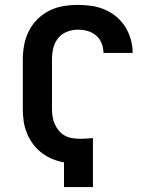

<svg xmlns="http://www.w3.org/2000/svg" viewBox="-20 -763 640 783"><path d="M241 0V-101Q216 -105 192.5 -115Q169 -125 149 -140.5Q129 -156 114 -176.5Q99 -197 89.5 -220.5Q80 -244 76.5 -269Q73 -294 73 -319V-520Q73 -550 78.5 -579.5Q84 -609 97.5 -636Q111 -663 132.5 -684.5Q154 -706 181 -719.5Q208 -733 238 -738Q268 -743 298 -743Q326 -743 353.5 -739Q381 -735 407 -724Q433 -713 454.5 -695Q476 -677 491 -653Q506 -629 513.5 -602Q521 -575 521 -547H402Q402 -567 394.5 -586Q387 -605 372 -618Q357 -631 337.5 -636.5Q318 -642 298 -642Q275 -642 253 -633.5Q231 -625 216.5 -606.5Q202 -588 197 -565.5Q192 -543 192 -520V-319Q192 -303 194.5 -287Q197 -271 203.5 -256.5Q210 -242 220.5 -229.5Q231 -217 245 -209.5Q259 -202 275.5 -199.5Q292 -197 308 -197Q321 -197 333.5 -198Q346 -199 359 -200V0Z"/></svg>

Font: Iosevka SS04 Extended
Style: Bold
Weight: 700
Width: 7
Monospace: yes
Designer: Belleve Invis
Foundry: Belleve Invis
Version: Version 19.0.0; ttfautohint (v1.8.4)